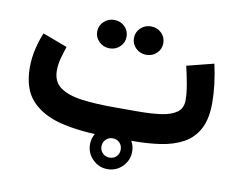

<svg xmlns="http://www.w3.org/2000/svg" viewBox="-73 -603 1040 839"><g transform="rotate(10 447.5 -183.5)"><path d="M540.5 0H427.2Q313 0 226.1 -20Q139.2 -40 90.3 -91.8Q41.5 -143.6 41.5 -239.3Q41.5 -281.2 51 -321.3Q60.5 -361.3 74.7 -395.5L184.1 -354.5Q176.3 -332 168.2 -302.7Q160.2 -273.4 160.2 -246.6Q160.2 -196.3 195.3 -171.6Q230.5 -147 291 -139.2Q351.6 -131.3 427.2 -131.3H541.5Q598.6 -131.3 642.6 -137.5Q686.5 -143.6 711.7 -161.6Q736.8 -179.7 736.8 -215.8Q736.8 -247.1 729.5 -287.4Q722.2 -327.6 713.4 -364.7L833 -395Q853.5 -303.2 853.5 -223.6Q853.5 -151.9 829.3 -107.4Q805.2 -63 762.2 -39.8Q719.2 -16.6 662.6 -8.3Q606 0 540.5 0ZM467.3 -444.3Q467.3 -470.7 486.3 -489Q505.4 -507.3 532.7 -507.3Q560.1 -507.3 578.9 -489Q597.7 -470.7 597.7 -444.3Q597.7 -418 578.9 -399.7Q560.1 -381.3 532.7 -381.3Q505.4 -381.3 486.3 -399.7Q467.3 -418 467.3 -444.3ZM304.2 -444.3Q304.2 -470.7 323.5 -489Q342.8 -507.3 369.6 -507.3Q397 -507.3 415.8 -489Q434.6 -470.7 434.6 -444.3Q434.6 -418 415.8 -399.7Q397 -381.3 369.6 -381.3Q342.8 -381.3 323.5 -399.7Q304.2 -418 304.2 -444.3ZM358.9 46.4Q358.9 7.8 386.5 -19.5Q414.1 -46.9 452.6 -46.9Q491.2 -46.9 518.6 -19.5Q545.9 7.8 545.9 46.4Q545.9 85 518.6 112.5Q491.2 140.1 452.6 140.1Q414.1 140.1 386.5 112.5Q358.9 85 358.9 46.4ZM409.7 46.4Q409.7 64.5 422.1 76.7Q434.6 88.9 452.6 88.9Q471.2 88.9 483.2 76.7Q495.1 64.5 495.1 46.4Q495.1 27.8 482.9 15.6Q470.7 3.4 452.6 3.4Q434.6 3.4 422.1 15.9Q409.7 28.3 409.7 46.4Z"/></g></svg>

Font: Vazirmatn RD UI
Style: Bold
Weight: 700
Designer: Saber Rastikerdar
Foundry: Saber Rastikerdar
Version: Version 33.003